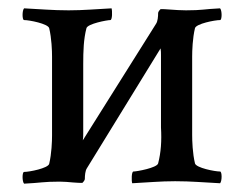

<svg xmlns="http://www.w3.org/2000/svg" viewBox="-20 -439 588 463"><path d="M179.7 -100.6C180.7 -106.4 180.7 -111.3 180.7 -116.2V-284.2C180.7 -316.4 181.6 -344.7 188.5 -371.1C191.4 -381.8 238.3 -390.6 246.1 -390.6C251 -390.6 251 -413.1 249 -418.9C210 -417 182.6 -414.1 145.5 -414.1C105.5 -414.1 78.1 -417 38.1 -418.9C33.2 -414.1 33.2 -390.6 38.1 -390.6C50.8 -390.6 95.7 -381.8 98.6 -371.1C104.5 -346.7 105.5 -316.4 105.5 -302.7V-112.3C105.5 -98.6 104.5 -68.4 98.6 -43.9C95.7 -33.2 50.8 -24.4 38.1 -24.4C33.2 -24.4 33.2 -1 38.1 3.9C78.1 2 84 -1 124 -1C133.8 -1 145.5 0 156.2 1C164.1 2 175.8 2 178.7 2C183.6 -2.9 184.6 -5.9 184.6 -7.8C184.6 -15.6 185.5 -27.3 189.5 -33.2L367.2 -322.3C368.2 -316.4 368.2 -311.5 368.2 -306.6V-131.8C370.1 -99.6 368.2 -71.3 361.3 -44.9C358.4 -34.2 309.6 -25.4 301.8 -25.4C296.9 -25.4 296.9 -2.9 298.8 2.9C337.9 1 365.2 -2 402.3 -2C442.4 -2 470.7 1 510.7 2.9C515.6 -2 515.6 -25.4 510.7 -25.4C498 -25.4 453.1 -34.2 450.2 -44.9C444.3 -69.3 443.4 -99.6 443.4 -113.3V-302.7C443.4 -316.4 444.3 -346.7 450.2 -371.1C453.1 -381.8 498 -390.6 510.7 -390.6C515.6 -390.6 515.6 -414.1 510.7 -418.9C470.7 -417 468.8 -414.1 428.7 -414.1C418.9 -414.1 400.4 -415 389.6 -416C381.8 -417 370.1 -417 367.2 -417C362.3 -412.1 361.3 -409.2 361.3 -407.2C361.3 -399.4 360.4 -387.7 356.4 -381.8Z"/></svg>

Font: Crimson
Style: Roman
Weight: 400
Version: Version 0.2